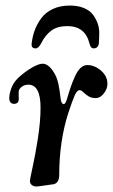

<svg xmlns="http://www.w3.org/2000/svg" viewBox="-20 -673 411 698"><path d="M233.9 -652.8Q262.2 -652.8 283.2 -644.5Q304.2 -636.2 315.7 -622.3Q327.1 -608.4 334 -590.6Q340.8 -572.8 340.8 -553.7Q340.8 -534.7 339.4 -515.6Q336.9 -497.1 320.3 -497.1Q315.9 -497.1 312.7 -500Q309.6 -502.9 308.3 -505.9Q307.1 -508.8 305.2 -515.1Q289.6 -578.1 224.6 -578.1Q188.5 -578.1 166.3 -561.5Q144 -544.9 129.4 -515.1Q120.1 -497.1 109.4 -497.1Q92.8 -497.1 95.2 -515.6Q98.1 -541 106.4 -563.5Q114.7 -585.9 130.1 -606.9Q145.5 -627.9 172.1 -640.4Q198.7 -652.8 233.9 -652.8ZM297.4 -436.5Q323.7 -436.5 347.2 -416.3Q370.6 -396 370.6 -368.2Q370.6 -350.6 357.7 -333.5Q344.7 -316.4 328.1 -316.4Q311.5 -316.4 300.5 -323.7Q289.6 -331.1 282.5 -338.1Q275.4 -345.2 269 -345.2Q260.3 -345.2 251.7 -326.4Q243.2 -307.6 227.5 -259.8Q195.3 -157.7 195.3 -36.6Q195.3 -3.4 168 -2.4Q160.6 -1.5 141.4 1.5Q122.1 4.4 113.3 4.9Q103 5.4 95.9 -0.2Q88.9 -5.9 88.9 -14.6Q88.9 -22 98.6 -65.7Q108.4 -109.4 117.9 -170.7Q127.4 -231.9 127.4 -281.7Q127.4 -364.7 83.5 -365.2Q69.3 -365.2 58.8 -357.4Q48.3 -349.6 47.9 -338.9Q47.4 -332.5 47.9 -325Q48.3 -317.4 48.3 -312.5Q47.9 -295.4 30.3 -295.4Q13.7 -296.9 13.7 -315.9Q13.7 -332.5 21.7 -353.5Q29.8 -374.5 46.4 -390.1Q70.3 -412.1 95.5 -426.8Q120.6 -441.4 134.8 -441.4Q156.2 -441.4 175.3 -410.6Q181.2 -401.9 185.5 -390.6Q189.9 -379.4 192.4 -367.2Q194.8 -355 196.3 -345.9Q197.8 -336.9 199 -325.7Q200.2 -314.5 200.7 -312.5Q203.6 -294.4 211.9 -294.4Q217.3 -294.4 223.1 -311.5Q231 -338.9 237.1 -356.7Q243.2 -374.5 252.4 -395Q261.7 -415.5 272.9 -426Q284.2 -436.5 297.4 -436.5Z"/></svg>

Font: Cooper* Medium
Style: Italic
Weight: 500
Italic angle: -7°
Designer: Owen Earl
Foundry: indestructible type*
Version: Version 0.001